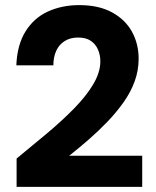

<svg xmlns="http://www.w3.org/2000/svg" viewBox="-20 -732 611 752"><path d="M45 0V-111Q106 -161 164.5 -210Q223 -259 270.5 -307.5Q318 -356 345.5 -402.5Q373 -449 373 -492Q373 -517 363.5 -538.5Q354 -560 335 -572.5Q316 -585 286 -585Q255 -585 233 -571Q211 -557 200 -532.5Q189 -508 189 -476H44Q47 -556 80 -609Q113 -662 168 -687Q223 -712 290 -712Q367 -712 419 -683.5Q471 -655 497 -607.5Q523 -560 523 -502Q523 -456 507.5 -413.5Q492 -371 464 -331.5Q436 -292 401 -255.5Q366 -219 327.5 -185.5Q289 -152 251 -122H537V0Z"/></svg>

Font: DM Sans 24pt Black
Style: Regular
Weight: 900
Designer: Colophon Foundry, Jonny Pinhorn
Foundry: Colophon Foundry
Version: Version 4.004;gftools[0.9.30]